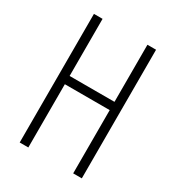

<svg xmlns="http://www.w3.org/2000/svg" viewBox="-172 -819 846 923"><g transform="rotate(30 250.5 -357.0)"><path d="M422.9 0H375V-351.1H126V0H78.1V-713.9H126V-397H375V-713.9H422.9Z"/></g></svg>

Font: Germano
Style: Regular
Weight: 300
Width: 3
Foundry: Ascender Corporation
Version: Version 1.10; ttfautohint (v1.5)